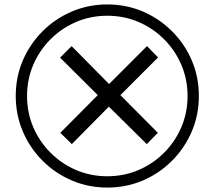

<svg xmlns="http://www.w3.org/2000/svg" viewBox="-20 -782 968 866"><path d="M304 -132 252 -183 421 -353 251 -522 303 -574 472 -403 643 -574 693 -523 523 -353 692 -183 642 -132 471 -301ZM464 64Q379 64 304 32Q229 0 172 -57Q115 -114 83 -189Q51 -264 51 -349Q51 -435 83 -509.5Q115 -584 172 -641Q229 -698 304 -730Q379 -762 464 -762Q550 -762 624.5 -730Q699 -698 756 -641Q813 -584 845 -509.5Q877 -435 877 -349Q877 -264 845 -189Q813 -114 756 -57Q699 0 624.5 32Q550 64 464 64ZM464 13Q539 13 604.5 -15Q670 -43 720 -93Q770 -143 798 -208.5Q826 -274 826 -349Q826 -424 798 -489.5Q770 -555 720 -605Q670 -655 604.5 -683Q539 -711 464 -711Q389 -711 323.5 -683Q258 -655 208 -605Q158 -555 130 -489.5Q102 -424 102 -349Q102 -274 130 -208.5Q158 -143 208 -93Q258 -43 323.5 -15Q389 13 464 13Z"/></svg>

Font: hexgurmukhi15
Style: Book
Weight: 400
Designer: Jelle Bosma - Monotype Design Team
Foundry: Monotype Imaging Inc.
Version: Version 2.003